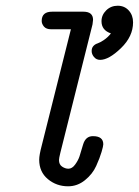

<svg xmlns="http://www.w3.org/2000/svg" viewBox="-20 -652 489 677"><path d="M118.2 -88.9Q118.2 -105 127 -138.2L230 -548.8H160.2Q143.1 -548.8 135 -558.3Q127 -567.9 127 -578.1Q127 -611.3 165 -610.8H273.9Q308.1 -610.8 308.1 -582Q308.1 -578.1 306.2 -565.9L192.9 -113.8Q188 -93.8 188 -87.9Q188 -71.8 199 -64.5Q210 -57.1 221.2 -57.1Q234.4 -57.1 245.1 -72Q255.9 -86.9 260.5 -101.1Q265.1 -115.2 272.9 -142.1Q281.7 -171.9 307.1 -171.9H308.1Q344.2 -171.9 344.2 -143.1Q344.2 -137.2 338.1 -116.2Q332 -95.2 319.1 -66.7Q306.2 -38.1 279.5 -16.6Q252.9 4.9 220.2 4.9Q179.2 4.9 148.7 -20.5Q118.2 -45.9 118.2 -88.9ZM371.1 -534.2Q337.9 -545.4 337.9 -577.1Q337.9 -599.1 354.5 -615.5Q371.1 -631.8 395 -631.8Q418.9 -631.8 434.1 -615Q449.2 -598.1 449.2 -573.2Q449.2 -523.4 406.5 -482.2Q363.8 -440.9 333 -440.9Q319.8 -440.9 311.5 -450.9Q303.2 -460.9 303.2 -471.9Q303.2 -482.9 309.1 -489.5Q314.9 -496.1 324 -499Q333 -502 346.4 -511Q359.9 -520 371.1 -534.2Z"/></svg>

Font: CMU Typewriter Text Variable Width
Style: Italic
Weight: 500
Italic angle: -14.04°
Version: Version 0.7.0